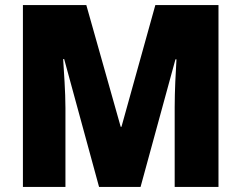

<svg xmlns="http://www.w3.org/2000/svg" viewBox="-20 -827 948 754"><path d="M369 -93H532L669 -594H673C670 -546 666 -468 666 -406V-93H838V-807H590L457 -329H454L319 -807H70V-93H237V-403C237 -467 231 -545 228 -595H232Z"/></svg>

Font: Noto Sans Kannada UI SemiCondensed Black
Style: Regular
Weight: 900
Width: 4
Designer: Jelle Bosma - Monotype Design Team
Foundry: Monotype Imaging Inc.
Version: Version 2.005